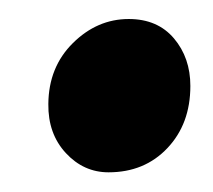

<svg xmlns="http://www.w3.org/2000/svg" viewBox="-20 -475 221 199"><path d="M30.1 -367.2Q30.4 -405.5 55.6 -430.4Q80.8 -455.3 113.4 -455.3Q143.3 -455.3 160.3 -435.2Q177.3 -415.1 177.3 -385.9Q177.3 -346.6 153.5 -321.5Q129.8 -296.4 92.5 -296.4Q66.7 -296.4 48.2 -316.4Q29.7 -336.4 30.1 -367.2Z"/></svg>

Font: Merriweather 7pt Light
Style: Italic
Weight: 300
Italic angle: -7.8°
Designer: Eben Sorkin
Foundry: Eben Sorkin
Version: Version 2.200;gftools[0.9.31]